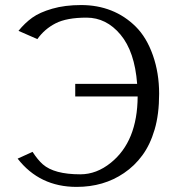

<svg xmlns="http://www.w3.org/2000/svg" viewBox="-20 -730 698 760"><path d="M49.8 -102.1 108.9 -128.9Q129.4 -97.2 149.4 -79.6Q194.3 -40 297.9 -40Q362.3 -40 418.9 -85.9Q523.9 -170.4 524.9 -348.1H277.8V-397.9H522.9Q513.2 -525.9 457 -593Q400.9 -660.2 322.5 -660.2Q244.1 -660.2 200.2 -637.7Q156.2 -615.2 127.9 -575.2L53.2 -607.9Q78.6 -639.2 107.9 -660.2Q137.2 -681.2 187 -695.6Q236.8 -710 301.3 -710Q365.7 -710 420.2 -688.5Q474.6 -667 517.6 -624.3Q560.5 -581.5 585.2 -511.2Q609.9 -440.9 609.9 -359.1Q609.9 -277.3 592 -217Q574.2 -156.7 543.5 -115.2Q512.7 -73.2 470.7 -44.9Q390.6 9.8 283.2 9.8Q136.7 9.8 49.8 -102.1Z"/></svg>

Font: Pfennig
Style: Medium
Weight: 500
Version: Version 20120410 ; ttfautohint (v0.8)